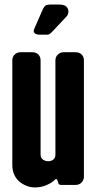

<svg xmlns="http://www.w3.org/2000/svg" viewBox="-20 -811 425 842"><path d="M348 -36Q348 -22 338 -11Q328 0 311 0H248Q236 0 235 -11L230 -25H223Q209 -10 184.5 0.5Q160 11 134 11Q114 11 95.5 3.5Q77 -4 63.5 -16Q50 -28 42 -46Q34 -64 34 -89V-546Q34 -562 44.5 -572Q55 -582 70 -582H121Q138 -582 148 -572Q158 -562 158 -546V-133Q158 -119 168 -111.5Q178 -104 192 -104Q205 -104 214 -111.5Q223 -119 223 -133V-546Q223 -562 234 -572Q245 -582 259 -582H311Q328 -582 338 -572Q348 -562 348 -546ZM169 -773Q174 -782 179.5 -786.5Q185 -791 199 -791H239Q262 -791 271 -782Q280 -773 280 -761Q280 -749 273 -740L210 -673Q197 -659 189 -659H154Q138 -659 131.5 -666Q125 -673 130 -684Z"/></svg>

Font: H.H. Samuel
Style: Regular
Weight: 900
Width: 1
Designer: deFharo
Foundry: deFharo
Version: Version 1.009